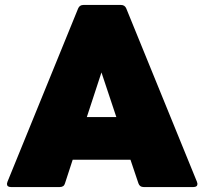

<svg xmlns="http://www.w3.org/2000/svg" viewBox="-20 -754 824 774"><path d="M24 0Q8 0 8 -13L10 -21L295 -720Q301 -734 316 -734H468Q483 -734 489 -720L774 -21L776 -13Q776 0 760 0H559Q543 0 538 -15L506 -110H273L242 -15Q238 0 221 0ZM330 -282H449L389 -462Z"/></svg>

Font: LINE Seed Sans TH App Heavy
Style: Regular
Weight: 900
Designer: Dalton Maag Ltd | Thai characters by Cadson Demak Co.,Ltd.
Foundry: Dalton Maag Ltd
Version: Version 1.003